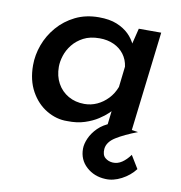

<svg xmlns="http://www.w3.org/2000/svg" viewBox="-75 -507 746 793"><g transform="rotate(10 297.5 -110.5)"><path d="M222 8Q177 9 135.5 -15.5Q94 -40 68.5 -86Q43 -132 43 -195Q43 -238 58.5 -280.5Q74 -323 104.5 -358.5Q135 -394 178.5 -415.5Q222 -437 277 -437Q322 -437 352.5 -424.5Q383 -412 403 -392.5Q423 -373 434 -348L425 -330L447 -419H541L491 0H388L400 -103L408 -77Q402 -70 387.5 -56Q373 -42 350 -27Q327 -12 295 -1.5Q263 9 222 8ZM279 -74Q307 -74 332 -85.5Q357 -97 377 -118Q397 -139 408 -168L418 -255Q414 -284 397.5 -306Q381 -328 354.5 -340Q328 -352 295 -352Q255 -352 227.5 -337.5Q200 -323 182.5 -301Q165 -279 157 -254Q149 -229 149 -207Q149 -168 165.5 -138Q182 -108 211.5 -91Q241 -74 279 -74ZM418 216Q371 214 338.5 184.5Q306 155 306 109Q306 89 316.5 65Q327 41 348.5 19.5Q370 -2 405 -15L518 2Q463 23 429.5 44Q396 65 393 94Q391 120 404.5 131.5Q418 143 437 144Q457 145 475 133Q493 121 509 99L542 153Q520 182 485.5 200Q451 218 418 216Z"/></g></svg>

Font: Josefin Sans Thin Medium
Style: Italic
Weight: 500
Italic angle: -7°
Version: Version 2.000